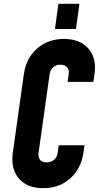

<svg xmlns="http://www.w3.org/2000/svg" viewBox="-20 -970 518 1006"><path d="M423 -209 417 -169Q404.5 -86 347.8 -35Q291 16 206 16Q122 16 78.8 -35Q35.5 -86 47 -169L105 -581Q116.5 -664.5 173.8 -715.2Q231 -766 315 -766Q399 -766 443.2 -715.2Q487.5 -664.5 475 -581L469 -541H334L340 -581Q344 -605 331.2 -618Q318.5 -631 296.5 -631Q273.5 -631 258.2 -617.2Q243 -603.5 240 -581L182 -169Q179 -146.5 189.8 -132.8Q200.5 -119 224.5 -119Q246.5 -119 262.5 -131.8Q278.5 -144.5 282 -169L288 -209ZM268 -818 286 -950H396L378 -818Z"/></svg>

Font: Mohave
Style: Bold Italic
Weight: 700
Italic angle: -8°
Designer: Gumpita Rahayu
Foundry: Tokotype
Version: Version 2.003; ttfautohint (v1.8.3)